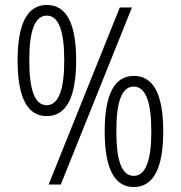

<svg xmlns="http://www.w3.org/2000/svg" viewBox="-20 -744 728 774"><path d="M51 -501Q51 -724 169 -724Q287 -724 287 -501Q287 -276 168 -276Q51 -276 51 -501ZM512 -714 225 0H176L463 -714ZM98 -501Q98 -409 115.5 -364.5Q133 -320 168 -320Q239 -320 239 -501Q239 -681 169 -681Q133 -681 115.5 -636.5Q98 -592 98 -501ZM402 -215Q402 -438 520 -438Q638 -438 638 -215Q638 10 519 10Q402 10 402 -215ZM449 -215Q449 -123 466.5 -79Q484 -35 519 -35Q590 -35 590 -215Q590 -395 519 -395Q484 -395 466.5 -351Q449 -307 449 -215Z"/></svg>

Font: Noto Sans Sinhala UI Condensed Light
Style: Regular
Weight: 300
Width: 3
Designer: Jelle Bosma - Monotype Design Team
Foundry: Monotype Imaging Inc.
Version: Version 2.006; ttfautohint (v1.8.4.7-5d5b)